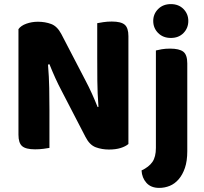

<svg xmlns="http://www.w3.org/2000/svg" viewBox="-20 -721 994 936"><path d="M606 -19Q592 -7 568 0.5Q544 8 511 8Q477 8 447 -3Q417 -14 397 -53L281 -277Q264 -309 249.5 -341Q235 -373 221 -408L214 -406Q219 -346 220 -291.5Q221 -237 221 -186V0Q211 2 191.5 4.5Q172 7 151 7Q106 7 88 -8.5Q70 -24 70 -64V-579Q82 -596 108.5 -605.5Q135 -615 165 -615Q200 -615 229.5 -604Q259 -593 279 -555L396 -330Q413 -298 427.5 -266Q442 -234 456 -199L460 -200Q455 -267 454.5 -327Q454 -387 454 -442V-608Q464 -610 483.5 -613Q503 -616 525 -616Q570 -616 588 -600.5Q606 -585 606 -545ZM893 16Q893 64 881.5 97.5Q870 131 851 153Q832 175 807.5 185Q783 195 756 195Q716 195 694 170.5Q672 146 670 110Q706 93 723 68.5Q740 44 740 0V-475Q751 -478 769 -481Q787 -484 809 -484Q854 -484 873.5 -469Q893 -454 893 -412ZM727 -619Q727 -653 751 -677Q775 -701 813 -701Q851 -701 874.5 -677Q898 -653 898 -619Q898 -584 874.5 -560Q851 -536 813 -536Q775 -536 751 -560Q727 -584 727 -619Z"/></svg>

Font: Baloo Thambi 2
Style: Bold
Weight: 700
Designer: Aadarsh Rajan and Ek Type
Foundry: Ek Type
Version: Version 1.640;hotconv 1.0.111;makeotfexe 2.5.65597; ttfautoh